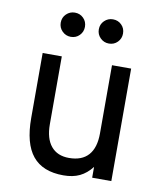

<svg xmlns="http://www.w3.org/2000/svg" viewBox="-82 -781 727 859"><g transform="rotate(10 281.5 -351.0)"><path d="M264 12Q169.5 12 123.8 -44Q78 -100 78 -216V-511H165V-203Q165 -138 193.5 -103.5Q222 -69 275 -69Q333.5 -69 363.2 -102.5Q393 -136 393 -201V-511H480V0H393V-49Q368.5 -17.5 337.8 -2.8Q307 12 264 12ZM362 -604Q339.5 -604 323.2 -620Q307 -636 307 -659Q307 -682.5 323.2 -698.2Q339.5 -714 362 -714Q385.5 -714 401.2 -698.2Q417 -682.5 417 -659Q417 -636 401.2 -620Q385.5 -604 362 -604ZM189 -604Q166.5 -604 150.2 -620Q134 -636 134 -659Q134 -682.5 150.2 -698.2Q166.5 -714 189 -714Q212.5 -714 228.2 -698.2Q244 -682.5 244 -659Q244 -636 228.2 -620Q212.5 -604 189 -604Z"/></g></svg>

Font: Overpass
Style: Regular
Weight: 400
Designer: Delve Withrington, Dave Bailey, Thomas Jockin
Foundry: Delve Fonts LLC
Version: Version 4.000